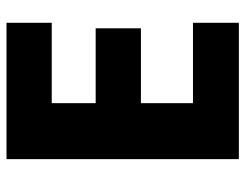

<svg xmlns="http://www.w3.org/2000/svg" viewBox="-102 -652 754 590"><g transform="rotate(-90 275.0 -357.0)"><path d="M500 0V-141H253V-301H483V-440H253V-575H500V-714H81V0Z"/></g></svg>

Font: Noto Sans Myanmar UI ExtraBold
Style: Regular
Weight: 800
Designer: Monotype Design Team
Foundry: Monotype Imaging Inc.
Version: Version 2.103